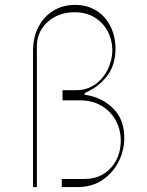

<svg xmlns="http://www.w3.org/2000/svg" viewBox="-20 -757 595 777"><path d="M113.6 0V-546.9Q113.3 -605.8 135.7 -648.4Q158 -691.1 196.6 -714.1Q235.1 -737.2 282.7 -737.2Q333.1 -737.2 369.9 -714.1Q406.6 -691.1 426.8 -650.9Q447.1 -610.8 447.4 -559.7Q447.1 -491.1 411.2 -446.6Q375.4 -402 322.4 -380.7V-373.6Q389.6 -364.7 436.1 -320.1Q482.6 -275.6 483 -200.3Q483.3 -149.1 460.2 -103.3Q437.1 -57.5 394.9 -28.8Q352.6 0 294 0H230.1V-32.7H321Q387.8 -33 427.7 -76.5Q467.7 -120 468.8 -186.1Q468.8 -232.6 448.3 -269.7Q427.9 -306.8 391.2 -328.7Q354.4 -350.5 304 -350.9H233V-392H285.5Q331.7 -391.7 365.1 -415.5Q398.4 -439.3 416.5 -476.9Q434.7 -514.6 434.7 -555.4Q433.9 -597.3 415.1 -631.7Q396.3 -666.2 362 -687Q327.8 -707.7 281.2 -707.4Q238.6 -707.7 204.2 -689.8Q169.7 -671.9 149.5 -640.8Q129.3 -609.7 129.3 -569.6V0Z"/></svg>

Font: Inter Thin BETA
Style: Regular
Weight: 100
Designer: Rasmus Andersson
Foundry: rsms
Version: Version 3.011;git-f93a4a705